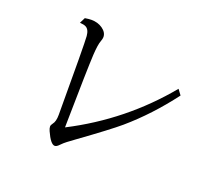

<svg xmlns="http://www.w3.org/2000/svg" viewBox="-123 -925 1246 1095"><g transform="rotate(20 500.0 -377.5)"><path d="M217.3 -747.1Q241.7 -751 255.9 -751Q295.4 -751 324.2 -731Q354 -710 354 -681.6Q354 -670.9 348.1 -655.8Q338.4 -631.3 334.5 -567.4Q329.6 -476.1 324.7 -156.7L324.2 -123Q636.2 -283.2 857.4 -551.3L881.3 -519Q765.1 -365.2 632.3 -251.5Q575.2 -202.6 405.3 -79.6Q395.5 -72.3 362.3 -47.9Q346.7 -36.1 332 -21Q316.4 -3.9 304.7 -3.9Q279.8 -3.9 249 -72.8Q242.2 -88.4 242.2 -98.6Q242.2 -107.9 251 -119.1Q266.1 -137.2 266.1 -177.7Q266.1 -608.4 262.2 -654.8Q258.8 -693.8 236.8 -705.1Q225.1 -711.4 200.2 -712.9Z"/></g></svg>

Font: BIZ UDMincho
Style: Regular
Weight: 400
Monospace: yes
Designer: TypeBank Co., Ltd.
Foundry: Morisawa Inc.
Version: Version 1.06